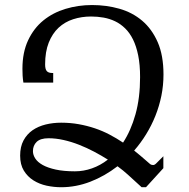

<svg xmlns="http://www.w3.org/2000/svg" viewBox="-20 -747 764 777"><path d="M641.6 -445.3Q641.6 -401.4 633.1 -359.4Q624.5 -317.4 608.9 -278.3Q593.3 -239.3 571.5 -203.9Q549.8 -168.5 522.9 -137.7Q535.6 -127.4 547.9 -117.2Q560.1 -106.9 572.3 -96.2Q581.5 -87.9 586.9 -83.5Q592.3 -79.1 599.6 -79.1Q605.5 -79.1 611.8 -85.4L641.1 -114.7V-66.4L570.8 10.7H553.2L497.1 -40.5Q488.3 -48.3 478 -56.9Q467.8 -65.4 455.6 -74.2Q403.8 -34.2 345.7 -11.7Q287.6 10.7 227.5 10.7Q198.2 10.7 168.7 4.4Q139.2 -2 115.2 -17.1Q91.3 -32.2 76.4 -56.6Q61.5 -81.1 61.5 -117.2Q61.5 -153.3 75.2 -178.7Q88.9 -204.1 111.8 -220Q134.8 -235.8 164.8 -243.2Q194.8 -250.5 227.5 -250.5Q264.6 -250.5 298.6 -244.4Q332.5 -238.3 363.8 -227.8Q395 -217.3 423.3 -202.4Q451.7 -187.5 478 -169.9Q509.8 -218.3 528.3 -284.4Q546.9 -350.6 546.9 -435.1Q546.9 -484.9 539.3 -522.5Q531.7 -560.1 518.3 -587.2Q504.9 -614.3 486.3 -632.3Q467.8 -650.4 445.8 -660.9Q423.8 -671.4 399.2 -675.8Q374.5 -680.2 348.6 -680.2Q310.1 -680.2 276.1 -669.2Q242.2 -658.2 217 -634.8Q191.9 -611.3 177.2 -574.5Q162.6 -537.6 162.6 -486.3Q162.6 -466.8 169.4 -459.2Q176.3 -451.7 190.4 -451.7H195.3V-412.6H74.7Q72.3 -427.2 71.5 -441.4Q70.8 -455.6 70.8 -468.8Q70.8 -535.2 93.8 -584Q116.7 -632.8 155.5 -664.3Q194.3 -695.8 245.4 -711.2Q296.4 -726.6 352.5 -726.6Q410.6 -726.6 463.1 -711.7Q515.6 -696.8 555.2 -663.3Q594.7 -629.9 618.2 -576.4Q641.6 -522.9 641.6 -445.3ZM176.3 -187.5Q143.6 -187.5 128.4 -172.9Q113.3 -158.2 113.3 -135.3Q113.3 -120.1 122.8 -105.5Q132.3 -90.8 152.8 -79.3Q173.3 -67.9 205.6 -60.8Q237.8 -53.7 283.2 -53.7Q318.4 -53.7 352.3 -65.7Q386.2 -77.6 416.5 -101.1Q390.1 -117.7 360.6 -133.3Q331.1 -148.9 300 -161.1Q269 -173.3 237.5 -180.4Q206.1 -187.5 176.3 -187.5Z"/></svg>

Font: Arian AMU Serif
Style: Regular
Weight: 400
Designer: Ruben Hakobyan (Tarumian)
Foundry: Ruben Hakobyan (Tarumian)
Version: Version 1.002